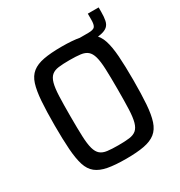

<svg xmlns="http://www.w3.org/2000/svg" viewBox="-183 -908 980 1044"><g transform="rotate(-30 307.0 -386.0)"><path d="M398 -642V-688H469Q501 -688 510.5 -699Q520 -710 520 -742V-780H588V-752Q588 -720 583.5 -698.5Q579 -677 565.5 -665Q552 -653 526 -647.5Q500 -642 457 -642ZM307 8Q238 8 193 -0.5Q148 -9 121 -30.5Q94 -52 81.5 -91.5Q69 -131 64.5 -193Q60 -255 60 -344Q60 -433 64.5 -495Q69 -557 81.5 -596.5Q94 -636 121 -657.5Q148 -679 193 -687.5Q238 -696 307 -696Q375 -696 420 -687.5Q465 -679 492 -657.5Q519 -636 532 -596.5Q545 -557 549.5 -495Q554 -433 554 -344Q554 -255 549.5 -193Q545 -131 532 -91.5Q519 -52 492 -30.5Q465 -9 420 -0.5Q375 8 307 8ZM307 -77Q349 -77 376 -80.5Q403 -84 419 -97.5Q435 -111 443 -139.5Q451 -168 453 -217.5Q455 -267 455 -344Q455 -421 453 -470.5Q451 -520 443 -548.5Q435 -577 419 -590.5Q403 -604 376 -607.5Q349 -611 307 -611Q265 -611 238 -607.5Q211 -604 195 -590.5Q179 -577 171 -548.5Q163 -520 161 -470.5Q159 -421 159 -344Q159 -267 161 -217.5Q163 -168 171 -139.5Q179 -111 195 -97.5Q211 -84 238 -80.5Q265 -77 307 -77Z"/></g></svg>

Font: Saira SemiCondensed Medium
Style: Regular
Weight: 500
Width: 4
Designer: Hector Gatti with collaboration of the Omnibus-Type team
Foundry: Omnibus-Type
Version: Version 1.101